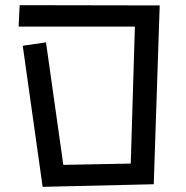

<svg xmlns="http://www.w3.org/2000/svg" viewBox="-20 -719 720 743"><path d="M68 -542 158 -555 225 -81 486 -86 502 -616H52L56 -699L598 -698L575 -6L145 4Z"/></svg>

Font: Stick
Style: Regular
Weight: 400
Designer: Fontworks Inc.
Foundry: Fontworks Inc.
Version: Version 1.100